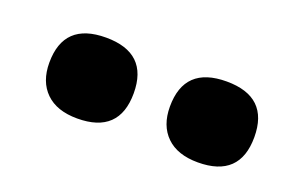

<svg xmlns="http://www.w3.org/2000/svg" viewBox="-39 -777 496 336"><g transform="rotate(20 209.5 -609.0)"><path d="M261.7 -608.4Q261.7 -683.6 340.3 -683.6Q418.9 -683.6 418.9 -608.4Q418.9 -533.2 340.8 -533.2Q302.7 -533.2 282.2 -553.2Q261.7 -573.2 261.7 -608.4ZM37.1 -608.4Q37.1 -683.6 115.7 -683.6Q194.3 -683.6 194.3 -608.4Q194.3 -533.2 116.2 -533.2Q78.1 -533.2 57.6 -553.2Q37.1 -573.2 37.1 -608.4Z"/></g></svg>

Font: RIT TN Joy
Style: Extra Bold
Weight: 800
Designer: Hussain K H
Foundry: Rachana Institute of Typography
Version: 1.6.2